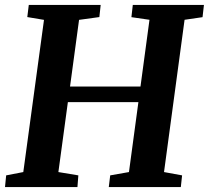

<svg xmlns="http://www.w3.org/2000/svg" viewBox="-22 -763 851 783"><path d="M-1.6 0 3.1 -47.8 73 -61.3 157.4 -682 89.3 -693.4 95.4 -743H388.6L383.2 -693.4L300.4 -682L263.6 -410H550.9L587.6 -682.3L513.9 -693L519.6 -743H809.7L804 -693L730.7 -682.3L646.9 -61.3L720.6 -47.8L715.4 0H421.6L427.4 -47.8L503.9 -61.3L542.4 -346.6H254.8L216.1 -61.3L297.5 -47.8L293.8 0Z"/></svg>

Font: Merriweather Light
Style: Italic
Weight: 300
Italic angle: -7.8°
Designer: Eben Sorkin
Foundry: Eben Sorkin
Version: Version 2.101